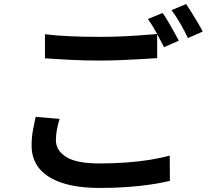

<svg xmlns="http://www.w3.org/2000/svg" viewBox="-20 -879 1040 948"><path d="M202 -710Q257 -703 325.5 -700Q394 -697 472 -697Q521 -697 572 -699Q623 -701 671 -704.5Q719 -708 756 -711V-592Q722 -590 673.5 -587Q625 -584 572.5 -582Q520 -580 473 -580Q395 -580 328.5 -583.5Q262 -587 202 -591ZM274 -292Q266 -264 261 -238.5Q256 -213 256 -187Q256 -136 307 -104Q358 -72 470 -72Q538 -72 601.5 -76.5Q665 -81 720.5 -90Q776 -99 818 -111L819 14Q778 24 724.5 32Q671 40 608 44.5Q545 49 474 49Q363 49 288 24.5Q213 0 174.5 -46.5Q136 -93 136 -160Q136 -202 143 -238Q150 -274 156 -302ZM783 -815Q796 -797 810.5 -772Q825 -747 839 -722Q853 -697 863 -678L790 -646Q774 -677 752.5 -717Q731 -757 710 -785ZM899 -859Q912 -840 927.5 -815Q943 -790 957.5 -765.5Q972 -741 981 -723L908 -691Q893 -723 870.5 -762Q848 -801 827 -829Z"/></svg>

Font: Noto Sans HK SemiBold
Style: Regular
Weight: 600
Version: Version 2.004-H2;hotconv 1.0.118;makeotfexe 2.5.65603